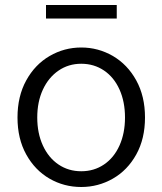

<svg xmlns="http://www.w3.org/2000/svg" viewBox="-20 -735 650 768"><path d="M50 -265Q50 -350 85 -413.5Q120 -477 178.5 -511Q237 -545 305 -545Q373 -545 431.5 -511Q490 -477 525 -413.5Q560 -350 560 -265Q560 -180 525 -117Q490 -54 431.5 -20.5Q373 13 305 13Q236 13 178 -20.5Q120 -54 85 -117Q50 -180 50 -265ZM480 -265Q480 -328 458 -377Q436 -426 396 -453Q356 -480 305 -480Q254 -480 214 -452.5Q174 -425 151.5 -376.5Q129 -328 129 -265Q129 -202 151.5 -153Q174 -104 214 -77Q254 -50 305 -50Q356 -50 396 -77Q436 -104 458 -153Q480 -202 480 -265ZM164 -715H447V-661H164Z"/></svg>

Font: Nebula Sans Book
Style: Regular
Weight: 400
Designer: Paul D. Hunt for Adobe (as Source Sans)
Foundry: Nebula Entertainment & Broadcasting LLC
Version: Version 1.010